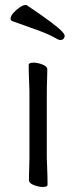

<svg xmlns="http://www.w3.org/2000/svg" viewBox="-20 -733 303 763"><path d="M237 -591Q237 -584 232.5 -579Q228 -574 220 -574Q215 -574 209 -577Q175 -597 127 -614Q79 -631 29 -649Q22 -652 22 -659Q22 -669 33 -681.5Q44 -694 58 -703.5Q72 -713 81 -713Q85 -713 87 -712Q148 -671 180.5 -646.5Q213 -622 225 -609.5Q237 -597 237 -591ZM97 -368Q97 -378 96 -399Q95 -420 94.5 -442Q94 -464 94 -475Q94 -484 113 -484Q130 -484 149 -476.5Q168 -469 168 -457Q168 -449 167.5 -432.5Q167 -416 166.5 -398Q166 -380 166 -368V-105Q166 -99 167 -78Q168 -57 168.5 -34Q169 -11 169 1Q169 10 150 10Q134 10 114.5 2.5Q95 -5 95 -17Q95 -25 95.5 -43.5Q96 -62 96.5 -80Q97 -98 97 -105Z"/></svg>

Font: Klee One SemiBold
Style: Regular
Weight: 600
Designer: Fontworks Inc.
Foundry: Fontworks Inc.
Version: Version 1.00;January 12, 2022;FontCreator 13.0.0.2683 64-bit